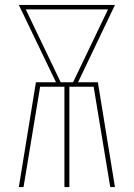

<svg xmlns="http://www.w3.org/2000/svg" viewBox="-20 -755 540 775"><path d="M56 0 125 -423H206L56 -735H444L295 -423H375L444 0H425L358 -405H260V0H240V-405H142L75 0ZM225 -423H275L416 -717H84Z"/></svg>

Font: Zed Mono Thin
Style: Regular
Weight: 100
Monospace: yes
Designer: Belleve Invis
Foundry: Belleve Invis
Version: Version 1.0.0; ttfautohint (v1.8.4)